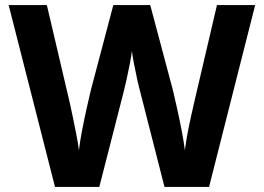

<svg xmlns="http://www.w3.org/2000/svg" viewBox="-20 -734 1036 754"><path d="M982 -714 801 0H626L531 -372Q526 -390 519 -421.5Q512 -453 506 -484.5Q500 -516 498 -534Q496 -516 490 -484.5Q484 -453 477 -421.5Q470 -390 465 -371L370 0H196L14 -714H164L255 -326Q260 -303 267 -269.5Q274 -236 280.5 -202Q287 -168 290 -144Q294 -179 302.5 -223Q311 -267 320.5 -309.5Q330 -352 337 -381L425 -714H570L659 -380Q666 -351 675.5 -308Q685 -265 693.5 -221Q702 -177 706 -144Q709 -168 715 -202Q721 -236 728.5 -269Q736 -302 741 -325L832 -714Z"/></svg>

Font: Noto Sans Georgian Bold
Style: Regular
Weight: 700
Designer: Monotype Design Team, Akaki Razmadze
Foundry: Google LLC
Version: Version 2.005; ttfautohint (v1.8.4.7-5d5b)